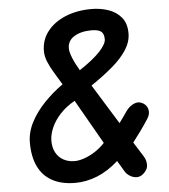

<svg xmlns="http://www.w3.org/2000/svg" viewBox="-61 -981 915 1041"><g transform="rotate(-5 396.5 -461.0)"><path d="M307 4.5Q233.5 4.5 182.8 -22.8Q132 -50 106 -103.2Q80 -156.5 80 -234Q80 -290.5 108.2 -344.8Q136.5 -399 183 -447.2Q229.5 -495.5 284 -534Q264.5 -567 244.8 -599Q225 -631 212 -662.2Q199 -693.5 199 -722Q199 -782 234.5 -828.2Q270 -874.5 332.8 -900.8Q395.5 -927 476 -927Q523.5 -927 566.8 -912.5Q610 -898 637.2 -865.5Q664.5 -833 664.5 -778.5Q664.5 -732.5 636.2 -688.5Q608 -644.5 557.2 -601.5Q506.5 -558.5 440 -513.5L573.5 -297.5Q584.5 -312 595.5 -327.8Q606.5 -343.5 618 -360Q635.5 -384.5 661.2 -395.8Q687 -407 710.5 -392.5Q731.5 -380 736.5 -356.2Q741.5 -332.5 725 -307Q702.5 -272.5 680.8 -242.5Q659 -212.5 638.5 -186L687.5 -108Q703 -84.5 702.2 -57.8Q701.5 -31 674 -9Q657 4 637.8 2.5Q618.5 1 602.2 -9.8Q586 -20.5 577 -36L542.5 -94Q486.5 -43.5 427 -19.5Q367.5 4.5 307 4.5ZM314.5 -113.5Q335.5 -113.5 363.8 -122.8Q392 -132 422.2 -150.8Q452.5 -169.5 479 -198L341.5 -439Q295 -413 262.8 -378.5Q230.5 -344 213.8 -306.2Q197 -268.5 197 -233Q197 -197 211.5 -170Q226 -143 252.5 -128.2Q279 -113.5 314.5 -113.5ZM384 -602Q458.5 -651 496 -691.2Q533.5 -731.5 533.5 -757.5Q533.5 -788 517.5 -800Q501.5 -812 466 -812Q408.5 -812 371.8 -789.5Q335 -767 335 -725Q335 -705.5 348 -673Q361 -640.5 384 -602Z"/></g></svg>

Font: Edu AU VIC WA NT Hand SemiBold
Style: Regular
Weight: 600
Version: Version 1.001